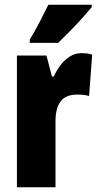

<svg xmlns="http://www.w3.org/2000/svg" viewBox="-20 -786 415 806"><path d="M322 -563Q332 -563 342 -562Q352 -561 367 -557L354 -383Q335 -389 304 -389Q256 -389 234.5 -360.5Q213 -332 213 -278V0H51V-553H175L198 -465H206Q216 -488 232.5 -510.5Q249 -533 272 -548Q295 -563 322 -563ZM365 -756Q351 -739 327.5 -712.5Q304 -686 276.5 -658Q249 -630 224 -606H105V-620Q129 -660 148 -696.5Q167 -733 183 -766H365Z"/></svg>

Font: Noto Sans Gujarati UI ExtraCondensed Black
Style: Regular
Weight: 900
Width: 2
Designer: Jelle Bosma - Monotype Design Team, Universal Thirst
Foundry: Monotype Imaging Inc.
Version: Version 2.106; ttfautohint (v1.8.4.7-5d5b)